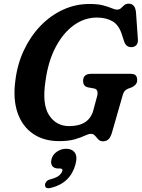

<svg xmlns="http://www.w3.org/2000/svg" viewBox="-20 -734 751 1017"><path d="M454 -713Q498 -713 526.2 -705.5Q554.5 -698 571.8 -690.5Q589 -683 599 -683Q613 -683 621.2 -691Q629.5 -699 638.2 -706.8Q647 -714.5 661.5 -714.5Q697 -714.5 700.5 -666L710.5 -524.5Q711.5 -505 702.2 -495.2Q693 -485.5 680 -484.5Q649.5 -481.5 638 -513L625 -553Q609 -602.5 575 -621.8Q541 -641 493 -641Q426.5 -641 369.5 -599.2Q312.5 -557.5 273.5 -482Q234.5 -406.5 221 -305Q202 -182.5 239.8 -124.2Q277.5 -66 346.5 -66Q452 -66 474.5 -150.5L494 -223Q504 -260.5 478 -265.5L445 -271.5Q431.5 -275 425.8 -283.8Q420 -292.5 420 -305Q420 -343 463 -343H670.5Q692.5 -343 699.8 -333.8Q707 -324.5 706.5 -309Q706.5 -295 697.5 -285.2Q688.5 -275.5 675.5 -270.5L658 -264Q646 -259 640 -251.5Q634 -244 630 -230L574.5 -36.5Q567 -8.5 555.5 3Q544 14.5 526 14.5Q510 14.5 500.8 4.5Q491.5 -5.5 483.2 -15.2Q475 -25 461.5 -25Q449.5 -25 429.5 -15.5Q409.5 -6 376.5 3.8Q343.5 13.5 293.5 13.5Q211.5 13.5 154.8 -25.5Q98 -64.5 73 -136.8Q48 -209 61.5 -308.5Q72 -394.5 106.8 -468.2Q141.5 -542 194.5 -597Q247.5 -652 313.8 -682.5Q380 -713 454 -713ZM290 158.5Q266 158.5 256.5 144.8Q247 131 253 108.5Q259.5 84 282 69Q304.5 54 330.5 54Q361 54 376 74.2Q391 94.5 380 136Q353 236 250 261Q217.5 269 218.5 244.5Q219 235.5 225.8 227.5Q232.5 219.5 246.5 216Q279 207.5 292.8 195.8Q306.5 184 310 171.5Q313.5 158.5 298.5 158.5Z"/></svg>

Font: Fraunces 72pt SuperSoft SemiBold
Style: Italic
Weight: 600
Italic angle: -16°
Version: Version 1.000;[b76b70a41]